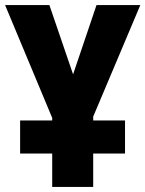

<svg xmlns="http://www.w3.org/2000/svg" viewBox="-20 -734 571 754"><path d="M185 0V-131H59V-261H185V-271L0 -714H174L267 -442L359 -714H531L346 -276V-261H471V-131H346V0Z"/></svg>

Font: Noto Sans Display Condensed ExtraBold
Style: Regular
Weight: 800
Width: 3
Designer: Monotype Design Team
Foundry: Monotype Imaging Inc.
Version: Version 2.003